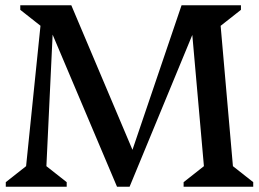

<svg xmlns="http://www.w3.org/2000/svg" viewBox="-20 -710 985 730"><path d="M424.9 0 132.8 -690H251.1L503.4 -93.7H467.8L670.3 -690H757.8L472.7 0ZM2 0V-17.4L79.2 -78.2L135.5 -627.5L142.3 -605.5L57.1 -672.6V-690H185.4L156.4 -78.2L233.6 -17.4V0ZM678.1 0V-17.4L755.3 -78.2L701.2 -690H896.1V-672.6L818.9 -611.8L865.6 -78.2L942.8 -17.4V0Z"/></svg>

Font: Platypi Light
Style: Regular
Weight: 300
Designer: David Sargent
Foundry: Bolt Cutter Type
Version: Version 1.200